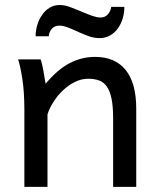

<svg xmlns="http://www.w3.org/2000/svg" viewBox="-20 -730 619 750"><path d="M351.1 -507.8Q429.2 -507.8 470.7 -456.8Q512.2 -405.8 512.2 -305.2V0H421.9V-268.6Q421.9 -314.5 415.8 -344.2Q409.7 -374 397.7 -391.4Q385.7 -408.7 367.4 -415.5Q349.1 -422.4 324.2 -422.4Q297.9 -422.4 272.7 -409.9Q247.6 -397.5 226.6 -377.7Q205.6 -357.9 189.5 -333Q173.3 -308.1 165.5 -283.2V0H75.2V-300.3Q75.2 -372.6 67.1 -422.6Q59.1 -472.7 50.8 -498H138.7Q141.6 -490.2 144.5 -477.8Q147.5 -465.3 149.9 -451.7Q152.3 -438 154.3 -424.8L158.2 -402.8Q204.6 -458.5 252 -483.2Q299.3 -507.8 351.1 -507.8ZM119.1 -588.4Q119.1 -610.8 125.7 -632.6Q132.3 -654.3 144.3 -671.6Q156.2 -689 173.6 -699.7Q190.9 -710.4 212.9 -710.4Q223.1 -710.4 232.9 -708.5Q242.7 -706.5 252.7 -702.9Q262.7 -699.2 273.7 -694.6Q284.7 -689.9 297.4 -685.1Q310.5 -679.7 321 -675.3Q331.5 -670.9 340.6 -668Q349.6 -665 357.4 -663.3Q365.2 -661.6 373 -661.6Q390.1 -661.6 401.1 -673.8Q412.1 -686 414.6 -703.1H465.8Q465.8 -679.7 459.2 -657.7Q452.6 -635.7 440.2 -618.7Q427.7 -601.6 409.7 -591.3Q391.6 -581.1 369.1 -581.1Q349.6 -581.1 329.8 -587.6Q310.1 -594.2 287.6 -604.5Q259.3 -617.7 242.4 -623.8Q225.6 -629.9 211.9 -629.9Q193.8 -629.9 183.1 -618.2Q172.4 -606.4 170.4 -588.4Z"/></svg>

Font: Andika Basic
Style: Regular
Weight: 400
Designer: Annie Olsen & Victor Gaultney
Foundry: SIL International
Version: Version 1.000